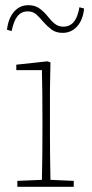

<svg xmlns="http://www.w3.org/2000/svg" viewBox="-20 -722 354 742"><path d="M47 0V-23L142 -27Q143 -68 143.5 -120Q144 -172 144 -213V-263Q144 -314 143.5 -362Q143 -410 142 -451H43V-472L163 -485L175 -481L173 -371V-213Q173 -172 173.5 -120Q174 -68 175 -27L265 -23V0ZM7 -607Q12 -651 34 -676.5Q56 -702 90 -702Q115 -702 133 -689Q151 -676 165 -658Q179 -640 192.5 -629.5Q206 -619 225 -619Q249 -619 264.5 -636.5Q280 -654 287 -694L305 -689Q301 -646 278.5 -620.5Q256 -595 222 -595Q196 -595 179 -608Q162 -621 147 -638Q133 -655 120 -666.5Q107 -678 87 -678Q63 -678 48 -660Q33 -642 25 -602Z"/></svg>

Font: Source Serif 4 SmText ExtraLight
Style: Regular
Weight: 200
Designer: Frank Grießhammer
Foundry: Adobe
Version: Version 4.005;hotconv 1.1.0;makeotfexe 2.6.0